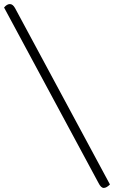

<svg xmlns="http://www.w3.org/2000/svg" viewBox="-164 -786 560 943"><path d="M-144 -749Q-130 -766 -115.5 -766Q-101 -766 -90 -746L376 120Q359 137 345.5 137Q332 137 320 113Z"/></svg>

Font: Sedan SC
Style: Regular
Weight: 400
Designer: Sebastian Salazar
Foundry: Sebastian Salazar
Version: Version 1.001